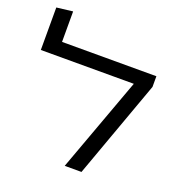

<svg xmlns="http://www.w3.org/2000/svg" viewBox="-136 -873 916 986"><g transform="rotate(20 322.0 -380.0)"><path d="M326.6 0 515.9 -517.2H7.8V-749.4L96 -760V-593.4H611.6V-535.2L418.2 0Z"/></g></svg>

Font: Noto Sans Hebrew Light
Style: Regular
Weight: 100
Version: Version 3.000